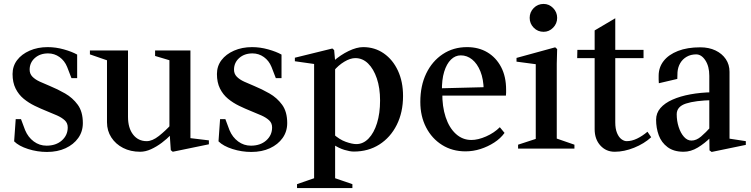

<svg xmlns="http://www.w3.org/2000/svg" viewBox="-20 -757 3824 978"><path d="M219 17Q170 17 123 2Q76 -13 52 -37L60 -150H87L108 -94Q123 -58 152 -36.5Q181 -15 217 -15Q265 -15 295 -41.5Q325 -68 325 -108Q325 -130 310 -144Q295 -158 270.5 -169Q246 -180 218 -191Q188 -203 157 -218Q126 -233 100.5 -254Q75 -275 59.5 -306Q44 -337 44 -380Q44 -420 67 -450.5Q90 -481 131 -499Q172 -517 223 -517Q264 -517 305 -505.5Q346 -494 373 -479V-359H344L322 -416Q309 -448 283 -466.5Q257 -485 225 -485Q184 -485 157.5 -461.5Q131 -438 131 -402Q131 -381 145 -366.5Q159 -352 183 -341Q207 -330 234 -319Q273 -303 311.5 -281Q350 -259 376 -223.5Q402 -188 402 -130Q402 -87 378.5 -54Q355 -21 314 -2Q273 17 219 17Z M694 16Q645 16 607 -3.5Q569 -23 547 -57Q525 -91 525 -134V-465L539 -445L438 -480V-500H632V-162Q632 -105 658 -71.5Q684 -38 727 -38Q756 -38 789.5 -64.5Q823 -91 851 -122L843 -99V-465L857 -446L770 -472V-500H950V-39L936 -55L1044 -42V-22L860 16L850 8L844 -80L852 -72Q831 -50 804.5 -30Q778 -10 749.5 3Q721 16 694 16Z M1260 17Q1211 17 1164 2Q1117 -13 1093 -37L1101 -150H1128L1149 -94Q1164 -58 1193 -36.5Q1222 -15 1258 -15Q1306 -15 1336 -41.5Q1366 -68 1366 -108Q1366 -130 1351 -144Q1336 -158 1311.5 -169Q1287 -180 1259 -191Q1229 -203 1198 -218Q1167 -233 1141.5 -254Q1116 -275 1100.5 -306Q1085 -337 1085 -380Q1085 -420 1108 -450.5Q1131 -481 1172 -499Q1213 -517 1264 -517Q1305 -517 1346 -505.5Q1387 -494 1414 -479V-359H1385L1363 -416Q1350 -448 1324 -466.5Q1298 -485 1266 -485Q1225 -485 1198.5 -461.5Q1172 -438 1172 -402Q1172 -381 1186 -366.5Q1200 -352 1224 -341Q1248 -330 1275 -319Q1314 -303 1352.5 -281Q1391 -259 1417 -223.5Q1443 -188 1443 -130Q1443 -87 1419.5 -54Q1396 -21 1355 -2Q1314 17 1260 17Z M1782 15Q1763 15 1734.5 6.5Q1706 -2 1676 -22L1687 -30V165L1673 146L1775 181V201H1493V181L1594 146L1580 165V-446L1595 -429L1482 -445V-463L1673 -510L1682 -502L1688 -437L1678 -445Q1714 -477 1755.5 -497Q1797 -517 1830 -517Q1889 -517 1935 -485Q1981 -453 2007 -397Q2033 -341 2033 -268Q2033 -185 2001 -121Q1969 -57 1912.5 -21Q1856 15 1782 15ZM1687 -51 1677 -75Q1709 -46 1741.5 -34.5Q1774 -23 1795 -23Q1830 -23 1857.5 -51.5Q1885 -80 1900.5 -130Q1916 -180 1916 -245Q1916 -309 1899.5 -357.5Q1883 -406 1855 -433.5Q1827 -461 1790 -461Q1764 -461 1733.5 -442.5Q1703 -424 1680 -396L1687 -420Z M2351 14Q2284 14 2232 -18.5Q2180 -51 2150.5 -108Q2121 -165 2121 -238Q2121 -320 2151 -382.5Q2181 -445 2235 -481Q2289 -517 2359 -517Q2418 -517 2462.5 -490.5Q2507 -464 2532.5 -415.5Q2558 -367 2558 -300Q2558 -293 2558 -285.5Q2558 -278 2557 -270H2216L2233 -285Q2232 -215 2250 -160.5Q2268 -106 2302 -75Q2336 -44 2381 -44Q2415 -44 2456 -62Q2497 -80 2526 -109L2550 -80Q2530 -52 2497.5 -31Q2465 -10 2427.5 2Q2390 14 2351 14ZM2231 -292 2214 -307 2452 -313 2444 -297Q2443 -354 2427 -393.5Q2411 -433 2385 -454Q2359 -475 2327 -475Q2299 -475 2277 -453.5Q2255 -432 2242.5 -391.5Q2230 -351 2231 -292Z M2619 0V-20L2723 -54L2709 -31V-448L2724 -428L2611 -443V-462L2808 -516L2818 -507L2816 -433V-32L2802 -56L2906 -20V0ZM2749 -595Q2719 -595 2698.5 -616Q2678 -637 2678 -666Q2678 -695 2698.5 -716Q2719 -737 2749 -737Q2777 -737 2797.5 -716Q2818 -695 2818 -666Q2818 -637 2797.5 -616Q2777 -595 2749 -595Z M3111 16Q3067 16 3038 -16Q3009 -48 3009 -99V-476L3024 -461H2920L2921 -503H3024L3009 -488V-602L3114 -664V-488L3099 -503H3258V-461H3099L3114 -476V-134Q3114 -101 3123 -79.5Q3132 -58 3145.5 -48Q3159 -38 3172 -38Q3198 -38 3225 -51Q3252 -64 3278 -86L3297 -58Q3261 -25 3210 -4.5Q3159 16 3111 16Z M3462 16Q3412 16 3380.5 -7.5Q3349 -31 3335.5 -68Q3322 -105 3322 -147Q3322 -181 3344 -206.5Q3366 -232 3405.5 -249.5Q3445 -267 3497 -276.5Q3549 -286 3607 -287L3593 -273V-371Q3593 -419 3573 -449.5Q3553 -480 3526 -480Q3499 -480 3478 -468Q3457 -456 3445 -435.5Q3433 -415 3431 -389Q3431 -379 3430.5 -371Q3430 -363 3430 -355L3336 -333Q3335 -341 3335 -351Q3335 -361 3335 -371Q3335 -414 3360.5 -446.5Q3386 -479 3433.5 -497.5Q3481 -516 3547 -516Q3591 -516 3624.5 -500Q3658 -484 3677 -456Q3696 -428 3696 -391V-36L3681 -53L3779 -38V-19L3605 17L3594 9L3593 -66L3602 -59Q3570 -27 3534.5 -5.5Q3499 16 3462 16ZM3502 -41Q3527 -41 3551 -61.5Q3575 -82 3602 -112L3593 -88V-263L3611 -247Q3521 -245 3474 -229.5Q3427 -214 3427 -175Q3427 -141 3437 -110Q3447 -79 3464 -60Q3481 -41 3502 -41Z"/></svg>

Font: Wittgenstein Medium
Style: Regular
Weight: 500
Designer: Jörg Drees
Foundry: Jörg Drees
Version: Version 1.500